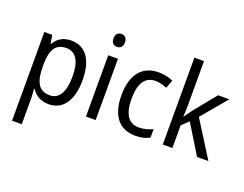

<svg xmlns="http://www.w3.org/2000/svg" viewBox="-145 -1049 2006 1578"><g transform="rotate(20 858.0 -260.0)"><path d="M312 -546C239 -546 194 -514 163 -463H159L147 -536H78V240H163V13C163 -11 160 -45 158 -69H163C192 -24 241 10 313 10C433 10 509 -88 509 -269C509 -454 433 -546 312 -546ZM295 -474C382 -474 421 -398 421 -269C421 -142 381 -62 297 -62C198 -62 163 -132 163 -268V-286C164 -413 201 -474 295 -474Z M681 -738C651 -738 630 -720 630 -681C630 -644 651 -625 681 -625C709 -625 730 -644 730 -681C730 -719 709 -738 681 -738ZM722 -536H637V0H722Z M1071 10C1121 10 1162 0 1195 -19V-93C1160 -76 1121 -64 1074 -64C984 -64 939 -134 939 -266C939 -401 984 -471 1077 -471C1108 -471 1147 -460 1176 -448L1203 -519C1172 -535 1125 -546 1076 -546C940 -546 851 -455 851 -265C851 -78 937 10 1071 10Z M1393 -370V-760H1309V0H1393V-198L1452 -255L1609 0H1708L1510 -315L1696 -536H1598L1446 -349C1430 -329 1405 -294 1393 -276H1389C1391 -305 1393 -343 1393 -370Z"/></g></svg>

Font: Noto Sans Lao UI SemCond
Style: Regular
Weight: 400
Width: 4
Designer: Monotype Design Team
Foundry: Monotype Imaging Inc.
Version: Version 2.000